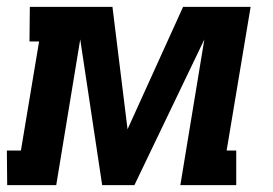

<svg xmlns="http://www.w3.org/2000/svg" viewBox="-26 -540 796 560"><path d="M-5 0 -6 -101H35L88 -419H60L61 -520H302L346 -163L508 -520H705L635 -101H663V0H500L570 -425L366 0H272L208 -425L138 0Z"/></svg>

Font: Iosevka Etoile
Style: Bold Italic
Weight: 700
Italic angle: -9°
Designer: Belleve Invis
Foundry: Belleve Invis
Version: Version 28.1.0; ttfautohint (v1.8.4)